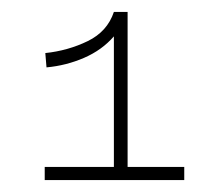

<svg xmlns="http://www.w3.org/2000/svg" viewBox="-20 -620 358 322"><path d="M55 -318V-340H171V-559Q151 -536 121 -523Q91 -510 58 -507L56 -531Q94 -535 127 -551Q160 -567 171 -600H194V-340H289V-318Z"/></svg>

Font: Padyakke Expanded One
Style: Regular
Weight: 400
Designer: James Puckett
Foundry: Dunwich Type Founders
Version: Version 1.500; ttfautohint (v1.8.4.7-5d5b)